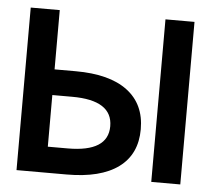

<svg xmlns="http://www.w3.org/2000/svg" viewBox="-44 -579 687 626"><g transform="rotate(5 300.0 -266.0)"><path d="M32 0V-532H127V-338H196Q307 -338 365.5 -294Q424 -250 424 -168Q424 -86 365.5 -43Q307 0 196 0ZM473 0V-532H568V0ZM127 -85H192Q324 -85 324 -169Q324 -254 192 -254H127Z"/></g></svg>

Font: Geist Mono Medium
Style: Regular
Weight: 500
Monospace: yes
Designer: Basement.studio, Andrés Briganti, Mateo Zaragoza
Foundry: Basement.studio, Vercel, Andrés Briganti, Guido Ferreyra, Mateo Zaragoza
Version: Version 1.500; ttfautohint (v1.8.4.7-5d5b)